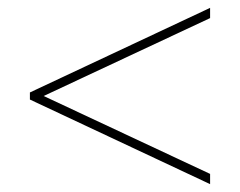

<svg xmlns="http://www.w3.org/2000/svg" viewBox="-20 -606 610 488"><path d="M514 -138V-164L91 -362L514 -560V-586L56 -371V-353Z"/></svg>

Font: Noto Kufi Arabic Thin
Style: Regular
Weight: 100
Designer: Monotype Design Team, David Williams, Khaled Hosny
Foundry: Google LLC
Version: Version 2.109